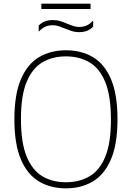

<svg xmlns="http://www.w3.org/2000/svg" viewBox="-20 -1025 724 1054"><path d="M342 9Q257.5 9 193.8 -29Q130 -67 94.5 -150.5Q59 -234 59 -370Q59 -506.5 94.8 -590Q130.5 -673.5 194.2 -711.2Q258 -749 342 -749Q427 -749 490.5 -711.2Q554 -673.5 589.5 -590Q625 -506.5 625 -370Q625 -234 589.2 -150.5Q553.5 -67 489.8 -29Q426 9 342 9ZM342 -24.5Q415.5 -24.5 471.2 -57Q527 -89.5 558 -164.8Q589 -240 589 -368Q589 -498 558 -574Q527 -650 471.2 -682.8Q415.5 -715.5 342 -715.5Q268.5 -715.5 213 -683Q157.5 -650.5 126.2 -575.2Q95 -500 95 -372Q95 -242 126.2 -166Q157.5 -90 213 -57.2Q268.5 -24.5 342 -24.5ZM414 -848.5Q392 -848.5 372.5 -855Q353 -861.5 335 -869Q318.5 -876 302.5 -881.2Q286.5 -886.5 270 -886.5Q245.5 -886.5 227.2 -877.8Q209 -869 192.5 -851V-884.5Q206 -899.5 225.2 -907.2Q244.5 -915 270 -915Q292 -915 311.8 -908.8Q331.5 -902.5 349.5 -894.5Q366 -888 381.8 -882.5Q397.5 -877 414 -877Q439 -877 457.2 -885.8Q475.5 -894.5 491.5 -912.5V-879Q478.5 -864.5 459.2 -856.5Q440 -848.5 414 -848.5ZM207 -975.5V-1005H477V-975.5Z"/></svg>

Font: Encode Sans SC Condensed Thin Thin
Style: Regular
Weight: 250
Version: Version 3.002